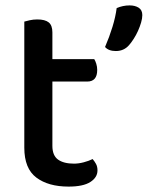

<svg xmlns="http://www.w3.org/2000/svg" viewBox="-20 -677 547 711"><path d="M174 -137Q174 -101 195 -86Q216 -71 254 -71Q271 -71 290 -76Q309 -81 323 -88Q330 -80 335.5 -70Q341 -60 341 -46Q341 -20 314.5 -3Q288 14 234 14Q159 14 114.5 -19.5Q70 -53 70 -130V-597Q77 -599 90 -602Q103 -605 118 -605Q147 -605 160.5 -594Q174 -583 174 -557V-458H329Q333 -452 336.5 -441Q340 -430 340 -418Q340 -375 303 -375H174ZM458 -510Q439 -488 409 -488Q382 -488 369 -503Q385 -540 396.5 -577.5Q408 -615 412 -647Q435 -657 460 -657Q480 -657 493.5 -648.5Q507 -640 507 -621Q507 -609 502.5 -593.5Q498 -578 491 -562.5Q484 -547 475 -533Q466 -519 458 -510Z"/></svg>

Font: Baloo Bhaina 2 Medium
Style: Regular
Weight: 500
Designer: Yesha Goshar, Manish Minz, Shuchita Grover and Ek Type
Foundry: Ek Type
Version: Version 1.640;hotconv 1.0.111;makeotfexe 2.5.65597; ttfautoh